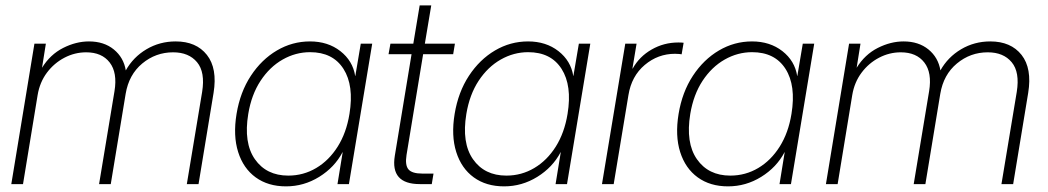

<svg xmlns="http://www.w3.org/2000/svg" viewBox="-20 -676 3847 705"><path d="M21.5 0 106.4 -515.6H148.4L134.3 -427.2Q164.6 -476.1 211.9 -500Q259.3 -523.9 306.6 -523.9Q361.8 -523.9 397.9 -494.4Q434.1 -464.8 441.9 -417.5Q469.2 -466.3 517.8 -495.1Q566.4 -523.9 625 -523.9Q700.7 -523.9 739.7 -474.4Q778.8 -424.8 764.2 -335L709 0H666L722.2 -338.4Q733.9 -411.1 703.6 -447.5Q673.3 -483.9 615.7 -483.9Q551.8 -483.9 502.4 -442.9Q453.1 -401.9 441.4 -331.5L386.7 0H343.8L400.4 -341.3Q411.6 -409.2 382.8 -446.5Q354 -483.9 296.4 -483.9Q254.4 -483.9 216.6 -464.1Q178.7 -444.3 152.3 -409.2Q126 -374 118.2 -327.1L64.5 0Z M1030.3 8.3Q964.4 8.3 918.9 -24.7Q873.5 -57.6 854.5 -117.7Q835.4 -177.7 848.6 -257.8Q861.8 -337.9 901.1 -397.7Q940.4 -457.5 996.8 -490.7Q1053.2 -523.9 1118.2 -523.9Q1184.1 -523.9 1229.7 -488.3Q1275.4 -452.6 1284.2 -397H1284.7L1304.7 -515.6H1346.7L1261.2 0H1219.2L1238.3 -117.2H1237.8Q1208.5 -61.5 1152.1 -26.6Q1095.7 8.3 1030.3 8.3ZM1038.6 -31.2Q1094.2 -31.2 1141.1 -59.1Q1188 -86.9 1220 -137.7Q1252 -188.5 1263.2 -257.8Q1280.3 -361.8 1241.2 -423.1Q1202.1 -484.4 1118.7 -484.4Q1065.4 -484.4 1017.8 -457.3Q970.2 -430.2 936.8 -379.4Q903.3 -328.6 891.6 -257.8Q874 -151.4 916 -91.3Q958 -31.2 1038.6 -31.2Z M1650.4 -515.6 1644 -477.1H1533.7L1472.7 -106.9Q1466.8 -69.8 1479.7 -54.2Q1492.7 -38.6 1530.8 -38.6H1571.8L1565.4 0H1521.5Q1412.6 0 1429.7 -104L1491.2 -477.1H1406.7L1413.6 -515.6H1497.6L1521 -656.2H1563.5L1540 -515.6Z M1831.1 8.3Q1765.1 8.3 1719.7 -24.7Q1674.3 -57.6 1655.3 -117.7Q1636.2 -177.7 1649.4 -257.8Q1662.6 -337.9 1701.9 -397.7Q1741.2 -457.5 1797.6 -490.7Q1854 -523.9 1918.9 -523.9Q1984.9 -523.9 2030.5 -488.3Q2076.2 -452.6 2085 -397H2085.4L2105.5 -515.6H2147.5L2062 0H2020L2039.1 -117.2H2038.6Q2009.3 -61.5 1952.9 -26.6Q1896.5 8.3 1831.1 8.3ZM1839.4 -31.2Q1895 -31.2 1941.9 -59.1Q1988.8 -86.9 2020.8 -137.7Q2052.7 -188.5 2064 -257.8Q2081.1 -361.8 2042 -423.1Q2002.9 -484.4 1919.4 -484.4Q1866.2 -484.4 1818.6 -457.3Q1771 -430.2 1737.5 -379.4Q1704.1 -328.6 1692.4 -257.8Q1674.8 -151.4 1716.8 -91.3Q1758.8 -31.2 1839.4 -31.2Z M2190.4 0 2275.9 -515.6H2317.4L2302.2 -424.3H2303.2Q2327.6 -468.3 2372.6 -494.1Q2417.5 -520 2470.7 -520Q2477.5 -520 2481.4 -519.8Q2485.4 -519.5 2490.2 -519L2482.9 -476.6Q2479.5 -477.1 2473.4 -477.8Q2467.3 -478.5 2458.5 -478.5Q2396 -478.5 2347.4 -437.5Q2298.8 -396.5 2287.6 -327.1L2233.4 0Z M2653.3 8.3Q2587.4 8.3 2542 -24.7Q2496.6 -57.6 2477.5 -117.7Q2458.5 -177.7 2471.7 -257.8Q2484.9 -337.9 2524.2 -397.7Q2563.5 -457.5 2619.9 -490.7Q2676.3 -523.9 2741.2 -523.9Q2807.1 -523.9 2852.8 -488.3Q2898.4 -452.6 2907.2 -397H2907.7L2927.7 -515.6H2969.7L2884.3 0H2842.3L2861.3 -117.2H2860.8Q2831.5 -61.5 2775.1 -26.6Q2718.8 8.3 2653.3 8.3ZM2661.6 -31.2Q2717.3 -31.2 2764.2 -59.1Q2811 -86.9 2843 -137.7Q2875 -188.5 2886.2 -257.8Q2903.3 -361.8 2864.3 -423.1Q2825.2 -484.4 2741.7 -484.4Q2688.5 -484.4 2640.9 -457.3Q2593.3 -430.2 2559.8 -379.4Q2526.4 -328.6 2514.6 -257.8Q2497.1 -151.4 2539.1 -91.3Q2581.1 -31.2 2661.6 -31.2Z M3012.7 0 3097.7 -515.6H3139.6L3125.5 -427.2Q3155.8 -476.1 3203.1 -500Q3250.5 -523.9 3297.9 -523.9Q3353 -523.9 3389.2 -494.4Q3425.3 -464.8 3433.1 -417.5Q3460.4 -466.3 3509 -495.1Q3557.6 -523.9 3616.2 -523.9Q3691.9 -523.9 3731 -474.4Q3770 -424.8 3755.4 -335L3700.2 0H3657.2L3713.4 -338.4Q3725.1 -411.1 3694.8 -447.5Q3664.6 -483.9 3606.9 -483.9Q3543 -483.9 3493.7 -442.9Q3444.3 -401.9 3432.6 -331.5L3377.9 0H3335L3391.6 -341.3Q3402.8 -409.2 3374 -446.5Q3345.2 -483.9 3287.6 -483.9Q3245.6 -483.9 3207.8 -464.1Q3169.9 -444.3 3143.6 -409.2Q3117.2 -374 3109.4 -327.1L3055.7 0Z"/></svg>

Font: Inter Display ExtraLight
Style: Italic
Weight: 200
Italic angle: -9.39999°
Designer: Rasmus Andersson
Foundry: rsms
Version: Version 4.000;git-a52131595